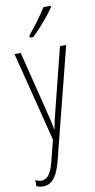

<svg xmlns="http://www.w3.org/2000/svg" viewBox="-108 -808 543 1094"><g transform="rotate(-10 163.5 -261.0)"><path d="M270 -756V-764H228C196 -713 164 -671 121 -618V-606H141C181 -643 238 -708 270 -756ZM19 -529 150 -11 119 112C100 188 74 208 46 208C35 208 21 204 11 198V234C24 239 35 242 48 242C96 242 130 209 154 117L318 -529H282L189 -158C182 -131 176 -107 169 -68H167C163 -87 163 -97 148 -156L55 -529Z"/></g></svg>

Font: Noto Sans Bengali ExtraCondensed ExtraLight
Style: Regular
Weight: 200
Width: 2
Designer: Joana Ranito - Universal Thirst; Jelle Bosma - Monotype Design Team
Foundry: Universal Thirst ehf.
Version: Version 3.000